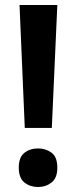

<svg xmlns="http://www.w3.org/2000/svg" viewBox="-20 -734 320 767"><path d="M187 -223H79L58 -714H209ZM55 -64Q55 -106 77.5 -123.5Q100 -141 132 -141Q163 -141 186 -124Q209 -107 209 -64Q209 -23 186 -5Q163 13 133 13Q100 13 77.5 -5Q55 -23 55 -64Z"/></svg>

Font: Noto Sans Display SemiBold
Style: Regular
Weight: 600
Designer: Monotype Design Team
Foundry: Monotype Imaging Inc.
Version: Version 2.003